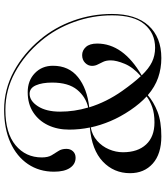

<svg xmlns="http://www.w3.org/2000/svg" viewBox="42 -814 784 908"><g transform="rotate(-90 434.0 -360.0)"><path d="M613.5 11Q564.5 11 521 -4Q477.5 -19 438 -53Q405.5 -25 359.5 -7Q313.5 11 243 11Q160 11 114.5 -29.5Q69 -70 69 -137Q69 -213.5 124 -265.8Q179 -318 285 -327Q275 -375 275 -424.5Q275 -481 296.2 -525.2Q317.5 -569.5 357.2 -595.2Q397 -621 452 -621Q507 -621 542 -587.2Q577 -553.5 577 -501.5Q577 -426.5 523.2 -383.2Q469.5 -340 380.5 -330Q405.5 -248.5 458 -174Q477.5 -146.5 494.8 -124.8Q512 -103 528 -86Q570 -123 586.2 -162.2Q602.5 -201.5 602.5 -228Q602.5 -249 596 -263.2Q589.5 -277.5 583 -289.8Q576.5 -302 576.5 -317Q576.5 -335.5 590.8 -349.5Q605 -363.5 627.5 -363.5Q649.5 -363.5 665.8 -345.8Q682 -328 682 -292.5Q682 -169.5 531.5 -82Q564 -48 594.8 -33.2Q625.5 -18.5 662 -18.5Q731 -18.5 773.2 -68.8Q815.5 -119 815.5 -222Q815.5 -314 784 -401.5Q752.5 -489 694.5 -558Q630 -635 546.2 -680.8Q462.5 -726.5 368 -726.5Q259 -726.5 201.2 -678.5Q143.5 -630.5 143.5 -554.5Q143.5 -525 153.8 -507.8Q164 -490.5 174 -475.5Q184 -460.5 184 -438Q184 -419 172.5 -406.8Q161 -394.5 142 -394.5Q112 -394.5 94 -421Q76 -447.5 76 -496.5Q76 -566.5 112 -619.8Q148 -673 213.8 -702.8Q279.5 -732.5 369.5 -732.5Q465 -732.5 550 -686.8Q635 -641 701 -562Q759 -493 790.5 -405.2Q822 -317.5 822 -222.5Q822 -110 767 -49.5Q712 11 613.5 11ZM360 -468Q360 -400.5 379.5 -335Q429.5 -346 463.5 -387.2Q497.5 -428.5 497.5 -505.5Q497.5 -552.5 484.5 -582.2Q471.5 -612 444.5 -612Q411 -612 385.5 -572.8Q360 -533.5 360 -468ZM168 -170.5Q168 -100.5 204.8 -61Q241.5 -21.5 309 -21.5Q351.5 -21.5 381.2 -32Q411 -42.5 432 -58.5Q398.5 -89 367 -135.5Q335 -183 315.2 -230Q295.5 -277 285.5 -323Q248.5 -316 222 -292.5Q195.5 -269 181.8 -236.5Q168 -204 168 -170.5Z"/></g></svg>

Font: Fraunces144ptRegular
Style: Regular
Weight: 400
Version: Version 1.000;[0bf87f6ff]